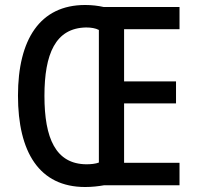

<svg xmlns="http://www.w3.org/2000/svg" viewBox="-20 -742 788 769"><path d="M321 -722C140 -722 52 -584 52 -359C52 -133 137 7 321 7C349 7 374 4 397 0H699V-90H477V-328H685V-416H477V-625H699V-714H395C373 -719 348 -722 321 -722ZM325 -632C345 -632 363 -629 376 -622V-91C363 -86 345 -84 326 -84C203 -85 158 -188 158 -358C158 -526 202 -630 325 -632Z"/></svg>

Font: Noto Sans Arabic Cond Med
Style: Regular
Weight: 500
Width: 3
Designer: Monotype Design Team, Nadine Chahine, Nizar Qandah and Khaled Hosny
Foundry: Monotype Imaging Inc.
Version: Version 2.012